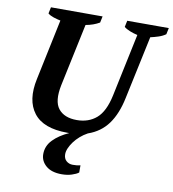

<svg xmlns="http://www.w3.org/2000/svg" viewBox="-100 -787 1015 1128"><g transform="rotate(10 407.5 -222.5)"><path d="M112 -700H420L412 -662Q376 -641 330 -633L251 -260Q231 -162 266 -118Q301 -74 376 -74Q446 -74 493 -114.5Q540 -155 561 -253L640 -628Q617 -633 594.5 -642Q572 -651 559 -662L567 -700H815L807 -662Q789 -649 764.5 -641Q740 -633 717 -628L637 -252Q617 -155 573 -94.5Q529 -34 454 -8Q430 5 410 22.5Q390 40 375.5 59.5Q361 79 352.5 98.5Q344 118 344 135Q344 161 360 175Q376 189 398 189Q410 189 421 188Q432 187 444 184V227Q430 238 403 246.5Q376 255 344 255Q283 255 250 226.5Q217 198 217 157Q217 108 252.5 71.5Q288 35 346 9H334Q191 9 133.5 -66Q76 -141 104 -271L180 -633Q160 -637 138.5 -644Q117 -651 104 -662Z"/></g></svg>

Font: PT Serif
Style: Bold Italic
Weight: 700
Italic angle: -12°
Designer: A.Korolkova, O.Umpeleva, V.Yefimov
Foundry: ParaType Ltd
Version: Version 1.000W OFL